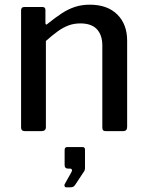

<svg xmlns="http://www.w3.org/2000/svg" viewBox="-20 -560 628 820"><path d="M86 0Q70 0 70 -16V-515Q70 -530 83 -530H162Q174 -530 174 -517V-462Q174 -457 176.5 -455.5Q179 -454 184 -459Q215 -484 243 -502.5Q271 -521 300 -530.5Q329 -540 363 -540Q439 -540 481 -498Q523 -456 523 -387V-18Q523 0 506 0H432Q424 0 420.5 -3.5Q417 -7 417 -16V-366Q417 -410 394 -435Q371 -460 323 -460Q296 -460 273 -451.5Q250 -443 227 -426.5Q204 -410 176 -385V-17Q176 0 157 0H86ZM263 240Q258 240 256 235.5Q254 231 256 227L284 177Q289 169 287 164.5Q285 160 278 160H270Q256 160 256 145V81Q256 68 267 68H332Q343 68 343 79V160Q343 162 342 164.5Q341 167 341 169L300 231Q296 236 292 238Q288 240 278 240Z"/></svg>

Font: Libre Franklin Thin Medium
Style: Regular
Weight: 500
Version: Version 3.000